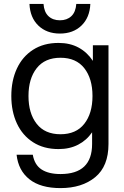

<svg xmlns="http://www.w3.org/2000/svg" viewBox="-20 -752 638 984"><path d="M65 41H148Q157 93 193 116.5Q229 140 290 140Q452 140 452 -14V-74Q424 -33 380.5 -10.5Q337 12 280 12Q204 12 149.5 -23Q95 -58 66.5 -119.5Q38 -181 38 -260Q38 -339 66.5 -400.5Q95 -462 149.5 -497Q204 -532 280 -532Q339 -532 383 -508Q427 -484 456 -440V-520H536V-14Q536 100 468 156Q400 212 290 212Q188 212 131 167Q74 122 65 41ZM290 -64Q370 -64 412 -117.5Q454 -171 454 -260Q454 -349 412 -402.5Q370 -456 290 -456Q210 -456 168 -402.5Q126 -349 126 -260Q126 -171 168 -117.5Q210 -64 290 -64ZM131 -732H203Q206 -690 228.5 -669Q251 -648 287 -648Q323 -648 345.5 -669Q368 -690 371 -732H443Q440 -662 397.5 -621Q355 -580 287 -580Q219 -580 176.5 -621Q134 -662 131 -732Z"/></svg>

Font: Aspekta 400
Style: Regular
Weight: 400
Designer: Ivo Dolenc
Version: Version 2.000